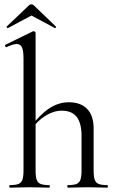

<svg xmlns="http://www.w3.org/2000/svg" viewBox="-20 -870 539 890"><path d="M26 -12Q53 -12 66 -17.5Q79 -23 84 -37.5Q89 -52 89 -81V-598Q89 -634 82 -650Q75 -666 57 -666Q42 -666 11 -652L9 -651Q6 -651 4 -656Q2 -661 6 -663L133 -725H136Q140 -725 142.5 -722.5Q145 -720 145 -717V-81Q145 -51 150 -37Q155 -23 168 -17.5Q181 -12 208 -12Q211 -12 211 -6Q211 0 208 0Q185 0 171 -1L117 -2L63 -1Q49 0 26 0Q23 0 23 -6Q23 -12 26 -12ZM295 -12Q322 -12 335 -17.5Q348 -23 353 -37.5Q358 -52 358 -81V-240Q358 -299 335.5 -328Q313 -357 266 -357Q229 -357 191 -333.5Q153 -310 126 -270L122 -282Q167 -341 209.5 -368.5Q252 -396 299 -396Q354 -396 384 -365Q414 -334 414 -275V-81Q414 -51 419 -37Q424 -23 437 -17.5Q450 -12 477 -12Q480 -12 480 -6Q480 0 477 0Q454 0 440 -1L386 -2L332 -1Q318 0 295 0Q292 0 292 -6Q292 -12 295 -12ZM126 -850Q132 -850 137 -845L239 -747Q240 -747 240 -745Q240 -743 237.5 -741Q235 -739 234 -740L126 -798L17 -740Q15 -739 12 -742.5Q9 -746 11 -747L114 -845Q119 -850 126 -850Z"/></svg>

Font: Cormorant Infant
Style: Regular
Weight: 400
Designer: Christian Thalmann (Catharsis Fonts)
Foundry: Catharsis Fonts
Version: Version 4.000